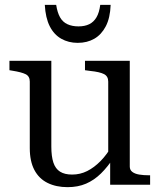

<svg xmlns="http://www.w3.org/2000/svg" viewBox="-20 -763 659 793"><path d="M192 -512V-158Q192 -117 200.5 -91.5Q209 -66 228 -54Q247 -42 278 -42Q311 -42 340 -56.5Q369 -71 395.5 -98Q422 -125 445 -165L452 -115Q425 -74 397 -46.5Q369 -19 335.5 -4.5Q302 10 259 10Q212 10 176.5 -7.5Q141 -25 122 -61Q103 -97 103 -151V-426Q103 -448 86 -456.5Q69 -465 31 -471L19 -473V-512ZM516 -512V-75Q516 -61 526.5 -53Q537 -45 555 -42Q573 -39 597 -39H600V0H435V-103L427 -115V-426Q427 -448 409.5 -457Q392 -466 353 -470L331 -473V-512ZM301 -586Q340 -586 369.5 -603Q399 -620 417 -654.5Q435 -689 437 -743H394Q390 -711 378.5 -691.5Q367 -672 348.5 -663Q330 -654 304 -654Q278 -654 258.5 -663Q239 -672 228 -691.5Q217 -711 212 -743H165Q168 -689 185.5 -654.5Q203 -620 233 -603Q263 -586 301 -586Z"/></svg>

Font: Roboto Serif 72pt
Style: Regular
Weight: 400
Designer: Greg Gazdowicz
Foundry: Commercial Type
Version: Version 1.008